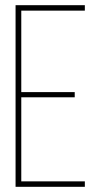

<svg xmlns="http://www.w3.org/2000/svg" viewBox="-20 -720 385 740"><path d="M62 -365H268V-345H62V-21H307V0H40V-700H307V-679H62Z"/></svg>

Font: Bebas Neue Light
Style: Regular
Weight: 300
Designer: Ryoichi Tsunekawa
Foundry: Ryoichi Tsunekawa
Version: Version 1.003;PS 001.003;hotconv 1.0.70;makeotf.lib2.5.58329